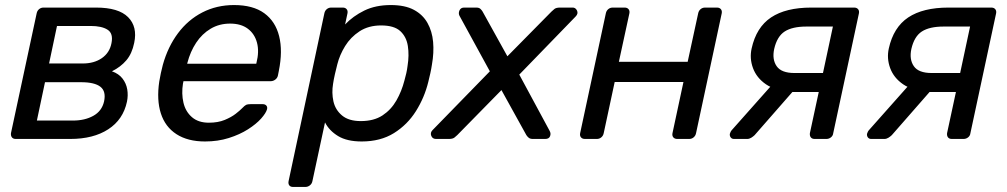

<svg xmlns="http://www.w3.org/2000/svg" viewBox="-20 -550 3988 760"><path d="M42.2 0Q32 0 27.1 -6.4Q22.3 -12.7 23.4 -22.9L125.1 -497.1Q127.1 -507.3 134.5 -513.6Q142 -520 152.2 -520H360.4Q449.2 -520 487 -482.1Q524.8 -444.1 511.2 -380.3Q502.6 -337.7 480.1 -311.3Q457.5 -284.8 423.1 -267.8Q450.1 -258.3 464.8 -239.2Q479.6 -220.1 483.7 -196.2Q487.7 -172.2 482.6 -147.6Q467.4 -76.4 408.4 -38.2Q349.5 0 258.2 0ZM126 -72.8H268.8Q315.9 -72.8 349.5 -91.6Q383.2 -110.4 391.9 -148.2Q400.6 -188.4 377.5 -206.5Q354.5 -224.6 300.9 -224.6H158.1ZM174.3 -298.7H307.7Q352.5 -298.7 383.2 -319.9Q413.9 -341.2 421.2 -378.9Q429.1 -417.5 405.9 -432.3Q382.8 -447.2 339 -447.2H205.6Z M791.5 10Q723.2 10 678.5 -18.9Q633.8 -47.8 616.7 -101.2Q599.6 -154.6 610.4 -227.3Q612.3 -239.9 616.7 -260.6Q621.2 -281.3 624.6 -293.6Q644.6 -365 684.4 -418.3Q724.2 -471.6 780.9 -500.8Q837.6 -530 906.3 -530Q981.6 -530 1025.9 -497.8Q1070.2 -465.6 1084.9 -406.9Q1099.6 -348.3 1083.7 -269.4L1080.2 -251.6Q1078.2 -241.4 1069.8 -235Q1061.4 -228.6 1051.2 -228.6H706.1Q706.1 -228.4 705.6 -225Q705.1 -221.6 704.3 -219.6Q697.9 -179.3 706.1 -143.8Q714.3 -108.4 739.7 -86.3Q765.1 -64.3 806.7 -64.3Q842.7 -64.3 869.3 -75.2Q895.8 -86.2 913 -99.6Q930.2 -113.1 937.2 -120.5Q949 -132.7 954.7 -135.2Q960.4 -137.7 971.6 -137.7H1020Q1029.2 -137.7 1034.2 -132.2Q1039.2 -126.6 1037 -117.4Q1032.8 -102.4 1013.7 -80.8Q994.5 -59.2 961.7 -38.2Q928.9 -17.3 885.7 -3.7Q842.6 10 791.5 10ZM720.9 -297.6H994.3L995.1 -301Q1006.6 -345.7 997.3 -380.9Q988 -416 961 -436.3Q934 -456.6 890.9 -456.6Q847.9 -456.6 813.8 -436.3Q779.7 -416 756.5 -380.9Q733.2 -345.7 721.7 -301Z M1140 190Q1129.8 190 1125 183.6Q1120.3 177.3 1122.3 167.1L1263.9 -497.1Q1265.9 -507.3 1273.3 -513.6Q1280.8 -520 1291 -520H1336.7Q1346.9 -520 1352.2 -513.6Q1357.4 -507.3 1355.4 -497.1L1346 -453.2Q1377.4 -486.3 1422.1 -508.2Q1466.7 -530 1526.9 -530Q1583.1 -530 1618.4 -511Q1653.7 -492 1672.1 -459.2Q1690.6 -426.4 1694.4 -384.1Q1698.2 -341.7 1689.7 -294.1Q1687.3 -277.8 1683.4 -260Q1679.5 -242.2 1675.3 -225.7Q1660.2 -163.9 1626.4 -110.1Q1592.6 -56.3 1539.3 -23.1Q1486.1 10 1411.9 10Q1353.6 10 1318.5 -11.3Q1283.3 -32.6 1266.5 -65.4L1216.6 167.1Q1214.6 177.3 1206.7 183.6Q1198.7 190 1188.5 190ZM1408.3 -70.7Q1459.8 -70.7 1494 -93.1Q1528.1 -115.6 1549 -152.1Q1569.9 -188.7 1580.8 -231.1Q1585 -246.1 1588.2 -260Q1591.4 -273.9 1593.2 -288.9Q1600.1 -331.3 1594.4 -367.9Q1588.8 -404.4 1564.4 -426.9Q1540.1 -449.3 1488.6 -449.3Q1438.9 -449.3 1403.3 -426.1Q1367.7 -402.8 1346 -367.5Q1324.3 -332.1 1315.2 -295.4Q1310.9 -279.1 1305.8 -256.9Q1300.8 -234.7 1298.4 -218.2Q1292.4 -182.7 1299.8 -148.9Q1307.3 -115.2 1333.9 -92.9Q1360.4 -70.7 1408.3 -70.7Z M1705.6 0Q1692.1 0 1687.1 -12.3Q1682.2 -24.6 1691.8 -34.6L1919 -267.7L1798.6 -487.9Q1793.8 -497.6 1798.8 -508.8Q1803.9 -520 1816.9 -520H1865.5Q1876.4 -520 1881.9 -514.6Q1887.4 -509.3 1890.2 -504.3L1988.4 -327.2L2163.1 -504.3Q2167.9 -509.3 2174.8 -514.6Q2181.7 -520 2196.7 -520H2245.7Q2257.8 -520.8 2263.9 -508.4Q2269.9 -496.1 2258.5 -484.6L2035.5 -254.7L2155.6 -32.1Q2161.6 -21.6 2157.3 -10.8Q2153.1 0 2138.3 0H2088.8Q2078.2 0 2072.3 -5.2Q2066.4 -10.4 2063.4 -15.4L1964.9 -193.4L1790.2 -15.4Q1786.2 -11.4 1779.1 -5.7Q1772 0 1757.2 0Z M2295.2 0Q2285 0 2279.7 -6.4Q2274.4 -12.7 2276.4 -22.9L2378.1 -497.1Q2380.1 -507.3 2387.5 -513.6Q2395 -520 2405.2 -520H2452.6Q2462.7 -520 2468 -513.6Q2473.3 -507.3 2471.3 -497.1L2429.7 -305.3H2702L2743.6 -497.1Q2745.6 -507.3 2753 -513.6Q2760.5 -520 2770.7 -520H2818.1Q2828.2 -520 2833.5 -513.6Q2838.8 -507.3 2836.8 -497.1L2735.2 -22.9Q2733.2 -12.7 2725.7 -6.4Q2718.2 0 2708.1 0H2660.7Q2650.5 0 2645.2 -6.4Q2639.9 -12.7 2641.9 -22.9L2685.3 -225.4H2413.1L2369.7 -22.9Q2367.7 -12.7 2360.2 -6.4Q2352.7 0 2342.6 0Z M3204.5 0Q3194.3 0 3189.4 -6.4Q3184.6 -12.7 3185.8 -22.9L3220.9 -185.9H3106.2L3107.2 -190.9Q3049.1 -190.9 3011.9 -216.3Q2974.8 -241.8 2960.6 -280.4Q2946.4 -319 2955.2 -358.2Q2973.6 -441.9 3032.1 -481Q3090.7 -520 3191.2 -520H3361.1Q3371.3 -520 3376.6 -513.6Q3381.9 -507.3 3379.9 -497.1L3278.2 -22.9Q3277.1 -12.7 3269.2 -6.4Q3261.3 0 3251.1 0ZM2885.3 0Q2876.9 0 2872.4 -6Q2867.9 -12 2868.9 -20Q2869.9 -23.6 2872.1 -28.3Q2874.3 -32.9 2879.6 -38.3L3035.7 -214.1L3134.7 -206.6L2967 -15Q2961.4 -9.6 2953.7 -4.8Q2945.9 0 2937.9 0ZM3124.6 -261H3237.6L3276.9 -444.9H3172.1Q3116.4 -444.9 3086.1 -425.4Q3055.8 -405.8 3044.5 -356.3Q3035.6 -314.9 3054.3 -288Q3072.9 -261 3124.6 -261Z M3747.5 0Q3737.3 0 3732.4 -6.4Q3727.6 -12.7 3728.8 -22.9L3763.9 -185.9H3649.2L3650.2 -190.9Q3592.1 -190.9 3554.9 -216.3Q3517.8 -241.8 3503.6 -280.4Q3489.4 -319 3498.2 -358.2Q3516.6 -441.9 3575.1 -481Q3633.7 -520 3734.2 -520H3904.1Q3914.3 -520 3919.6 -513.6Q3924.9 -507.3 3922.9 -497.1L3821.2 -22.9Q3820.1 -12.7 3812.2 -6.4Q3804.3 0 3794.1 0ZM3428.3 0Q3419.9 0 3415.4 -6Q3410.9 -12 3411.9 -20Q3412.9 -23.6 3415.1 -28.3Q3417.3 -32.9 3422.6 -38.3L3578.7 -214.1L3677.7 -206.6L3510 -15Q3504.4 -9.6 3496.7 -4.8Q3488.9 0 3480.9 0ZM3667.6 -261H3780.6L3819.9 -444.9H3715.1Q3659.4 -444.9 3629.1 -425.4Q3598.8 -405.8 3587.5 -356.3Q3578.6 -314.9 3597.3 -288Q3615.9 -261 3667.6 -261Z"/></svg>

Font: Rubik Light
Style: Italic
Weight: 300
Italic angle: -12°
Designer: Hubert and Fischer
Foundry: Hubert and Fischer
Version: Version 2.300;gftools[0.9.30]